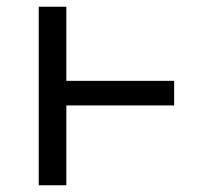

<svg xmlns="http://www.w3.org/2000/svg" viewBox="-20 -550 640 570"><path d="M95 0V-530H177V-310H497V-237H177V0Z"/></svg>

Font: Iosevka Slab Extended
Style: Regular
Weight: 400
Width: 7
Monospace: yes
Designer: Belleve Invis
Foundry: Belleve Invis
Version: Version 11.1.1; ttfautohint (v1.8.3)